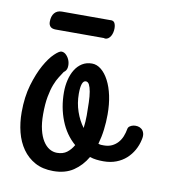

<svg xmlns="http://www.w3.org/2000/svg" viewBox="-68 -593 597 680"><g transform="rotate(10 230.0 -253.0)"><path d="M400.9 -165Q401.9 -170.9 407.5 -174.8Q413.1 -178.7 420.4 -180.2Q427.7 -181.6 435.8 -180.2Q443.8 -178.7 450 -173.6Q456.1 -168.5 458.7 -159.4Q461.4 -150.4 458 -136.2Q453.6 -115.7 443.6 -97.9Q433.6 -80.1 418.5 -66.4Q403.3 -52.7 382.8 -44.9Q362.3 -37.1 336.9 -37.1Q323.2 -37.1 311.3 -38.6Q299.3 -40 288.1 -43.9Q269.5 -11.7 240.2 8.1Q210.9 27.8 168 27.8Q129.9 27.8 102.5 12.9Q75.2 -2 57.1 -27.6Q39.1 -53.2 30.5 -86.9Q22 -120.6 22 -158.2Q22 -213.4 34.9 -257.1Q47.9 -300.8 64.9 -331.3Q82 -361.8 98.9 -377.9Q115.7 -394 124 -394Q133.8 -394 141.8 -385.5Q149.9 -377 153.6 -365.5Q157.2 -354 155.5 -342.3Q153.8 -330.6 144 -324.2Q138.2 -314.9 130.1 -302.7Q122.1 -290.5 115 -272.2Q107.9 -253.9 103 -227.5Q98.1 -201.2 98.1 -164.1Q98.1 -132.3 103.8 -108.9Q109.4 -85.4 119.4 -69.6Q129.4 -53.7 142.3 -45.9Q155.3 -38.1 169.9 -38.1Q191.4 -38.1 205.3 -48.6Q219.2 -59.1 229 -76.2Q193.8 -106.4 175.5 -153.1Q157.2 -199.7 157.2 -253.9Q157.2 -277.3 162.4 -298.6Q167.5 -319.8 177.5 -335.9Q187.5 -352.1 202.6 -361.6Q217.8 -371.1 237.8 -371.1Q255.4 -371.1 271 -358.4Q286.6 -345.7 298.3 -323.2Q310.1 -300.8 316.7 -270Q323.2 -239.3 323.2 -203.1Q323.2 -175.3 319.8 -147.9Q316.4 -120.6 309.1 -95.2Q314.5 -93.3 319.1 -93Q323.7 -92.8 329.1 -92.8Q345.2 -92.8 357.7 -98.6Q370.1 -104.5 378.9 -114.3Q387.7 -124 393.1 -137.2Q398.4 -150.4 400.9 -165ZM210 -257.8Q210 -224.1 220.5 -193.8Q231 -163.6 248 -141.1Q251 -165 251 -187Q251 -212.4 250.2 -234.1Q249.5 -255.9 246.8 -271.5Q244.1 -287.1 239.5 -296.1Q234.9 -305.2 227.1 -305.2Q210 -305.2 210 -257.8ZM272.5 -533.7Q285.2 -535.2 289.8 -527.6Q294.4 -520 294.4 -507.3Q294.4 -500 292.7 -492.7Q291 -485.4 287.6 -479.5Q284.2 -473.6 279.3 -470Q274.4 -466.3 268.6 -466.3Q267.6 -466.3 266.4 -466.3Q265.1 -466.3 263.7 -467.3H90.3Q76.7 -467.3 70.6 -473.6Q64.5 -480 64.5 -490.7Q64.5 -511.2 74 -522.5Q83.5 -533.7 100.6 -533.7Z"/></g></svg>

Font: Grand Hotel
Style: Regular
Weight: 400
Designer: Brian J. Bonislawsky & Jim Lyles for Astigmatic (AOETI)
Foundry: Astigmatic (AOETI)
Version: Version 001.000